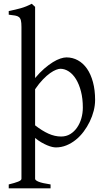

<svg xmlns="http://www.w3.org/2000/svg" viewBox="-20 -777 570 1031"><path d="M424.8 -199.2Q424.8 -247.6 414.8 -286.1Q404.8 -324.7 388.2 -351.8Q371.6 -378.9 349.6 -393.3Q327.6 -407.7 304.2 -407.7Q295.4 -407.7 281.2 -402.3Q267.1 -397 249 -384.3Q231 -371.6 210.4 -350.3Q189.9 -329.1 168.5 -297.9V-104Q206.1 -74.7 240.2 -59.3Q274.4 -43.9 308.1 -43.9Q335.9 -43.9 357.4 -57.1Q378.9 -70.3 394 -92.3Q409.2 -114.3 417 -142.1Q424.8 -169.9 424.8 -199.2ZM490.7 -240.2Q490.7 -211.9 483.2 -182.1Q475.6 -152.3 461.9 -124Q448.2 -95.7 429.2 -70.3Q410.2 -44.9 386.7 -26.1Q363.3 -7.3 336.2 3.7Q309.1 14.6 279.8 14.6Q272 14.6 260 12Q248 9.3 233.4 3.2Q218.8 -2.9 202.1 -12.5Q185.5 -22 168.5 -36.1V183.1Q168.5 190.9 187 198.7Q205.6 206.5 251.5 213.4V234.4H26.9V213.4Q59.1 205.6 77.1 198.5Q95.2 191.4 95.2 183.1V-632.8Q95.2 -654.8 92.3 -667Q89.4 -679.2 81.8 -685.3Q74.2 -691.4 60.8 -693.6Q47.4 -695.8 26.9 -698.2V-717.8Q62 -724.6 91.6 -732.9Q121.1 -741.2 150.4 -756.8L168.5 -740.2V-357.9Q193.4 -387.7 217.8 -408.7Q242.2 -429.7 263.9 -443.1Q285.6 -456.5 304.2 -462.6Q322.8 -468.8 336.9 -468.8Q370.1 -468.8 398.4 -453.1Q426.8 -437.5 447.3 -408Q467.8 -378.4 479.2 -335.9Q490.7 -293.5 490.7 -240.2Z"/></svg>

Font: Noto Serif Devanagari
Style: Bold
Weight: 700
Designer: Monotype Design Team
Foundry: Monotype Imaging Inc.
Version: Version 1.01